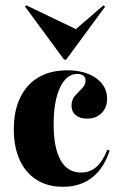

<svg xmlns="http://www.w3.org/2000/svg" viewBox="-20 -696 454 727"><path d="M218.5 11.3Q160.5 11.3 119 -14.9Q77.4 -41.1 54.8 -89.9Q32.3 -138.7 32.3 -206.5Q32.3 -276.6 56.5 -326.6Q80.6 -376.6 125.8 -403.2Q171 -429.8 234.7 -429.8Q280.6 -429.8 314.5 -416.1Q348.4 -402.4 366.9 -378.2Q385.5 -354 385.5 -321Q385.5 -288.7 364.5 -267.7Q343.5 -246.8 309.7 -246.8Q282.3 -246.8 266.5 -260.1Q250.8 -273.4 250.8 -295.2Q250.8 -318.5 263.7 -333.1Q276.6 -347.6 290.3 -360.9Q304 -374.2 304 -391.9Q304 -403.2 295.6 -409.7Q287.1 -416.1 272.6 -416.1Q231.5 -416.1 207.3 -364.5Q183.1 -312.9 183.1 -225.8Q183.1 -136.3 209.3 -89.5Q235.5 -42.7 287.1 -42.7Q321 -42.7 345.2 -64.1Q369.4 -85.5 386.3 -129L395.2 -125.8Q372.6 -57.3 327.8 -23Q283.1 11.3 218.5 11.3ZM371.8 -675.8 378.2 -671 230.6 -470.2H222.6L75 -671L79.8 -675.8L287.9 -575.8L248.4 -569.4Z"/></svg>

Font: Playfair 144pt SemiCondensed Black
Style: Regular
Weight: 900
Width: 4
Designer: Claus Eggers Sørensen
Foundry: Claus Eggers Sørensen
Version: Version 2.203